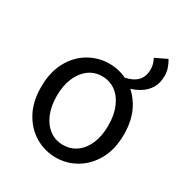

<svg xmlns="http://www.w3.org/2000/svg" viewBox="-158 -775 859 905"><g transform="rotate(30 271.0 -322.5)"><path d="M409.9 -443.1 361.6 -476.2Q405.3 -484.2 428.6 -507.2Q451.9 -530.2 451.9 -572.4Q451.9 -586.6 447.9 -600.7Q443.8 -614.7 437.2 -626.6L500 -656.6Q510.1 -641 517.2 -620.4Q524.4 -599.9 524.4 -578.1Q524.4 -538.7 508.1 -511.5Q491.8 -484.3 465.6 -467.9Q439.5 -451.5 409.9 -443.1ZM271.2 12Q211.6 12 160.1 -18.1Q108.7 -48.1 77.3 -105Q45.9 -161.9 45.9 -242.4Q45.9 -323.5 77.3 -380.8Q108.7 -438 160.1 -468Q211.6 -498.1 271.2 -498.1Q330.7 -498.1 381.9 -468Q433 -438 464.7 -380.8Q496.4 -323.5 496.4 -242.4Q496.4 -161.9 464.7 -105Q433 -48.1 381.9 -18.1Q330.7 12 271.2 12ZM271.2 -56.5Q313 -56.5 344.8 -79.7Q376.6 -102.9 394 -144.8Q411.4 -186.7 411.4 -242.4Q411.4 -298.1 394 -340.3Q376.6 -382.6 344.8 -406.1Q313 -429.6 271.2 -429.6Q229.4 -429.6 197.9 -406.1Q166.4 -382.6 148.6 -340.3Q130.9 -298.1 130.9 -242.4Q130.9 -186.7 148.6 -144.8Q166.4 -102.9 197.9 -79.7Q229.4 -56.5 271.2 -56.5Z"/></g></svg>

Font: SourceSans3VF
Style: Regular
Weight: 200
Designer: Paul D. Hunt
Foundry: Adobe
Version: Version 3.052;hotconv 1.1.0;makeotfexe 2.6.0